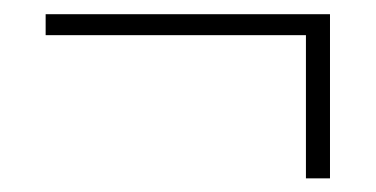

<svg xmlns="http://www.w3.org/2000/svg" viewBox="-20 -343 534 273"><path d="M415 -89.4V-293H44.9V-322.8H449.2V-89.4Z"/></svg>

Font: Elstob Light
Style: Regular
Weight: 300
Designer: Peter S. Baker
Version: Version 1.015